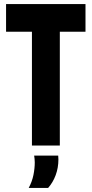

<svg xmlns="http://www.w3.org/2000/svg" viewBox="-20 -720 454 950"><path d="M403 -563H276V0H138V-563H10V-700H403ZM122 210Q139 178 145.5 145.5Q152 113 152 83Q152 74 151 65.5Q150 57 149 50H268Q269 60 269 69Q269 110 255.5 146.5Q242 183 218 210Z"/></svg>

Font: Georama Condensed
Style: Bold
Weight: 700
Width: 3
Designer: Jean-Baptiste Levee
Foundry: Production Type
Version: Version 1.000